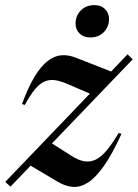

<svg xmlns="http://www.w3.org/2000/svg" viewBox="-48 -720 538 751"><path d="M-27.5 -8.5 451 -507.5 471 -488 -7 10ZM49 -309.5 38 -313Q62.5 -379.5 87.5 -420.5Q112.5 -461.5 138.5 -481.5Q164.5 -501.5 192.2 -503.8Q220 -506 249.5 -494L400 -435L322 -346L214.5 -392Q186 -404.5 164.2 -406.8Q142.5 -409 123.8 -400Q105 -391 87 -368.8Q69 -346.5 49 -309.5ZM179 -8.5 59 -79.5 141.5 -167.5 226 -114Q255.5 -94 280 -89.5Q304.5 -85 326.5 -95.8Q348.5 -106.5 370.2 -132.8Q392 -159 416.5 -200.5L427 -196Q391.5 -118 359.2 -72Q327 -26 297 -6.5Q267 13 237.8 11Q208.5 9 179 -8.5ZM305.5 -573.5Q279 -573.5 263.2 -589.2Q247.5 -605 247.5 -627.5Q247.5 -658 268 -679Q288.5 -700 321 -700Q347.5 -700 363 -684.2Q378.5 -668.5 378.5 -645.5Q378.5 -615.5 358.2 -594.5Q338 -573.5 305.5 -573.5Z"/></svg>

Font: Newsreader 60pt SemiBold
Style: Italic
Weight: 600
Italic angle: -17°
Designer: Hugues Gentile
Foundry: Production Type
Version: Version 1.003